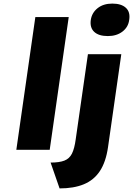

<svg xmlns="http://www.w3.org/2000/svg" viewBox="-20 -835 742 1070"><path d="M71 0 177 -740H363L257 0ZM312 215 262 71Q311 71 339 60Q367 49 381 21Q395 -7 402 -59L470 -533H656L582 -15Q570 68 536.5 118.5Q503 169 447 192Q391 215 312 215ZM581 -634Q530 -634 505 -657.5Q480 -681 486 -724Q492 -764 524 -789.5Q556 -815 606 -815Q656 -815 681.5 -791.5Q707 -768 700 -724Q695 -684 662.5 -659Q630 -634 581 -634Z"/></svg>

Font: Lexend ExtBd
Style: Italic
Weight: 800
Italic angle: -8.13011°
Designer: Bonnie Shaver-Troup, Thomas Jockin
Foundry: Lexend
Version: Version 1.007